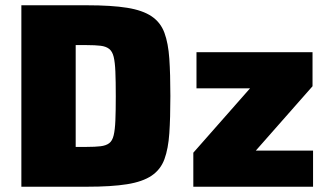

<svg xmlns="http://www.w3.org/2000/svg" viewBox="-20 -708 1246 728"><path d="M61 0V-688H309Q403 -688 462 -678.5Q521 -669 555 -646Q589 -623 603.5 -583.5Q618 -544 622 -485.5Q626 -427 626 -344Q626 -261 622 -202.5Q618 -144 603.5 -104.5Q589 -65 555 -42Q521 -19 462 -9.5Q403 0 309 0ZM267 -151H309Q341 -151 361.5 -153.5Q382 -156 394 -165Q406 -174 411 -195Q416 -216 417.5 -251.5Q419 -287 419 -343Q419 -400 417.5 -436Q416 -472 411 -492.5Q406 -513 394 -522.5Q382 -532 361.5 -534.5Q341 -537 309 -537H267ZM713 0V-129L928 -373H725V-510H1165V-381L950 -137H1167V0Z"/></svg>

Font: Saira Thin ExtraBold
Style: Regular
Weight: 800
Version: Version 1.101